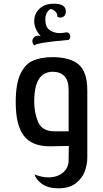

<svg xmlns="http://www.w3.org/2000/svg" viewBox="-20 -789 557 1038"><path d="M452 -298V63Q452 98 439 135.5Q426 173 391 201Q356 229 295 229Q241 229 208 206Q175 183 167 154Q180 160 201 165Q222 170 241 170Q289 170 320 144.5Q351 119 351 77L352 0L250 2Q152 2 108.5 -55.5Q65 -113 65 -236Q65 -336 90.5 -389.5Q116 -443 159 -461.5Q202 -480 265 -480Q357 -480 404.5 -441Q452 -402 452 -298ZM276 -79H351V-302Q351 -355 327.5 -378Q304 -401 266 -401Q215 -401 190 -361Q165 -321 165 -239Q165 -180 186 -129.5Q207 -79 276 -79ZM155 -567Q155 -579 164 -587.5Q173 -596 188 -596Q196 -596 200 -595Q187 -607 176 -628.5Q165 -650 165 -675Q165 -715 193.5 -742Q222 -769 272 -769Q336 -769 336 -727Q336 -710 327 -702Q318 -694 306 -694Q297 -694 290 -699Q291 -715 279.5 -726.5Q268 -738 253 -740Q243 -736 234 -721Q225 -706 225 -683Q225 -643 248.5 -626.5Q272 -610 303 -610Q314 -610 338 -614Q349 -614 354.5 -608Q360 -602 360 -593Q360 -585 356.5 -579Q353 -573 348 -573Q173 -558 166 -543Q155 -554 155 -567Z"/></svg>

Font: El Messiri Medium
Style: Regular
Weight: 500
Designer: Mohamed Gaber
Foundry: Kief Type Foundry
Version: Version 2.007